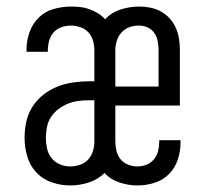

<svg xmlns="http://www.w3.org/2000/svg" viewBox="-20 -558 640 586"><path d="M194 8Q166 8 138 -1.5Q110 -11 90.5 -32Q71 -53 63 -81Q55 -109 55 -138Q55 -163 60.5 -187.5Q66 -212 79.5 -233Q93 -254 113 -269.5Q133 -285 156 -294Q179 -303 204 -306.5Q229 -310 254 -310H268V-404Q268 -419 264 -433.5Q260 -448 250 -459Q240 -470 225.5 -475Q211 -480 197 -480Q182 -480 167.5 -475Q153 -470 143.5 -459Q134 -448 130 -433.5Q126 -419 126 -404Q126 -403 126 -402Q126 -401 126 -400H61Q61 -401 61 -403Q61 -405 61 -407Q61 -434 70 -459.5Q79 -485 98 -504Q117 -523 143.5 -530.5Q170 -538 197 -538Q211 -538 225 -536.5Q239 -535 253 -530Q267 -525 279 -517.5Q291 -510 301 -499Q320 -520 348 -529Q376 -538 405 -538Q422 -538 439.5 -534.5Q457 -531 472 -522.5Q487 -514 498.5 -501Q510 -488 517 -472Q524 -456 526.5 -438.5Q529 -421 529 -404V-236H332V-126Q332 -112 335.5 -97.5Q339 -83 348 -72Q357 -61 371 -55.5Q385 -50 399 -50Q414 -50 427.5 -55.5Q441 -61 450 -72Q459 -83 462.5 -97Q466 -111 466 -126Q466 -127 466 -128Q466 -129 466 -130H531Q531 -128 531 -126.5Q531 -125 531 -123Q531 -96 522.5 -70.5Q514 -45 495.5 -26.5Q477 -8 451.5 0Q426 8 399 8Q372 8 344.5 -1Q317 -10 299 -30Q279 -10 251 -1Q223 8 194 8ZM332 -294H464V-404Q464 -418 461.5 -431.5Q459 -445 451.5 -456.5Q444 -468 431 -474Q418 -480 404 -480Q389 -480 375 -475Q361 -470 351 -459Q341 -448 336.5 -433.5Q332 -419 332 -404ZM194 -50Q209 -50 224 -55Q239 -60 249 -71Q259 -82 263.5 -96.5Q268 -111 268 -126V-252H254Q237 -252 220.5 -250Q204 -248 188.5 -242Q173 -236 159 -225.5Q145 -215 136 -201.5Q127 -188 123.5 -171Q120 -154 120 -138Q120 -121 123.5 -105Q127 -89 137 -76Q147 -63 162.5 -56.5Q178 -50 194 -50Z"/></svg>

Font: Iosevka Slab Light Extended
Style: Regular
Weight: 300
Width: 7
Monospace: yes
Designer: Belleve Invis
Foundry: Belleve Invis
Version: Version 11.1.0; ttfautohint (v1.8.3)